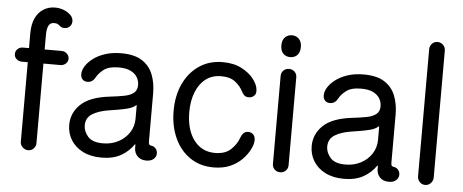

<svg xmlns="http://www.w3.org/2000/svg" viewBox="-50 -855 2389 990"><g transform="rotate(5 1144.5 -360.0)"><path d="M123 10Q107 10 94.5 -2Q82 -14 82 -30V-592Q82 -639 97 -670.5Q112 -702 138.5 -718.5Q165 -735 198 -735Q222 -735 243.5 -726.5Q265 -718 279 -704Q293 -690 293 -672Q293 -656 282.5 -645Q272 -634 254 -634Q242 -634 235 -639.5Q228 -645 221 -650Q214 -655 200 -655Q180 -655 171.5 -638.5Q163 -622 163 -590V-30Q163 -14 151.5 -2Q140 10 123 10ZM51 -442Q35 -442 23.5 -452.5Q12 -463 12 -478Q12 -494 23.5 -504.5Q35 -515 51 -515H251Q267 -515 278.5 -504Q290 -493 290 -478Q290 -463 278.5 -452.5Q267 -442 251 -442Z M503 15Q447 15 406.5 -5.5Q366 -26 344.5 -61Q323 -96 323 -139Q323 -201 369.5 -245.5Q416 -290 519 -302Q562 -307 593 -313Q624 -319 641.5 -333Q659 -347 659 -374Q659 -395 648.5 -413.5Q638 -432 614.5 -444Q591 -456 552 -456Q500 -456 474 -435.5Q448 -415 438 -395Q431 -382 421 -375Q411 -368 397 -368Q380 -368 371 -378.5Q362 -389 362 -405Q362 -424 375 -445.5Q388 -467 413.5 -486.5Q439 -506 475.5 -518Q512 -530 559 -530Q627 -530 666.5 -504.5Q706 -479 723 -435.5Q740 -392 740 -339V-90Q740 -80 742.5 -75Q745 -70 752 -69Q766 -68 776 -57.5Q786 -47 786 -31Q786 -14 772.5 -2Q759 10 735 10Q705 10 688.5 -7.5Q672 -25 672 -51V-68H669Q644 -31 603.5 -8Q563 15 503 15ZM504 -59Q549 -59 584.5 -78Q620 -97 640.5 -129Q661 -161 661 -200V-268Q661 -270 659.5 -270.5Q658 -271 655 -267Q640 -255 614.5 -248.5Q589 -242 563 -238Q537 -234 520 -231Q468 -223 435.5 -203Q403 -183 403 -143Q403 -113 426 -86Q449 -59 504 -59Z M1083 15Q1013 15 961 -20.5Q909 -56 881 -118Q853 -180 853 -258Q853 -337 881.5 -398Q910 -459 962 -494.5Q1014 -530 1084 -530Q1142 -530 1182.5 -508.5Q1223 -487 1245 -458Q1267 -429 1269 -404Q1272 -383 1260.5 -372Q1249 -361 1233 -361Q1217 -361 1209 -369Q1201 -377 1196 -387Q1183 -414 1156 -435.5Q1129 -457 1083 -457Q1035 -457 1002 -431.5Q969 -406 951.5 -361Q934 -316 934 -259Q934 -168 974.5 -114Q1015 -60 1084 -60Q1137 -60 1166.5 -88Q1196 -116 1208 -151Q1213 -165 1222 -174Q1231 -183 1246 -183Q1263 -183 1273.5 -171Q1284 -159 1282 -138Q1281 -119 1267.5 -93Q1254 -67 1229.5 -42Q1205 -17 1168.5 -1Q1132 15 1083 15Z M1428 10Q1410 10 1398.5 -1.5Q1387 -13 1387 -30V-485Q1387 -502 1398.5 -513.5Q1410 -525 1428 -525Q1445 -525 1456.5 -513.5Q1468 -502 1468 -485V-30Q1468 -13 1456.5 -1.5Q1445 10 1428 10ZM1427 -586Q1405 -586 1391 -600.5Q1377 -615 1377 -643Q1377 -669 1391 -684Q1405 -699 1427 -699Q1450 -699 1464 -684Q1478 -669 1478 -643Q1478 -615 1464 -600.5Q1450 -586 1427 -586Z M1758 15Q1702 15 1661.5 -5.5Q1621 -26 1599.5 -61Q1578 -96 1578 -139Q1578 -201 1624.5 -245.5Q1671 -290 1774 -302Q1817 -307 1848 -313Q1879 -319 1896.5 -333Q1914 -347 1914 -374Q1914 -395 1903.5 -413.5Q1893 -432 1869.5 -444Q1846 -456 1807 -456Q1755 -456 1729 -435.5Q1703 -415 1693 -395Q1686 -382 1676 -375Q1666 -368 1652 -368Q1635 -368 1626 -378.5Q1617 -389 1617 -405Q1617 -424 1630 -445.5Q1643 -467 1668.5 -486.5Q1694 -506 1730.5 -518Q1767 -530 1814 -530Q1882 -530 1921.5 -504.5Q1961 -479 1978 -435.5Q1995 -392 1995 -339V-90Q1995 -80 1997.5 -75Q2000 -70 2007 -69Q2021 -68 2031 -57.5Q2041 -47 2041 -31Q2041 -14 2027.5 -2Q2014 10 1990 10Q1960 10 1943.5 -7.5Q1927 -25 1927 -51V-68H1924Q1899 -31 1858.5 -8Q1818 15 1758 15ZM1759 -59Q1804 -59 1839.5 -78Q1875 -97 1895.5 -129Q1916 -161 1916 -200V-268Q1916 -270 1914.5 -270.5Q1913 -271 1910 -267Q1895 -255 1869.5 -248.5Q1844 -242 1818 -238Q1792 -234 1775 -231Q1723 -223 1690.5 -203Q1658 -183 1658 -143Q1658 -113 1681 -86Q1704 -59 1759 -59Z M2178 10Q2161 10 2149.5 -2.5Q2138 -15 2138 -32V-689Q2138 -706 2149.5 -718Q2161 -730 2178 -730Q2195 -730 2207 -718Q2219 -706 2219 -689V-32Q2219 -15 2207 -2.5Q2195 10 2178 10Z"/></g></svg>

Font: National Park
Style: Regular
Weight: 400
Designer: Andrea Herstowski, Ben Hoepner
Version: Version 1.009